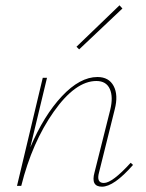

<svg xmlns="http://www.w3.org/2000/svg" viewBox="-20 -700 550 723"><path d="M441 -668 278 -514 268 -524 430 -680ZM472 -87 481 -79Q409 3 364 3Q321 3 336 -51L395 -286Q407 -335 393.5 -365Q380 -395 343 -395Q264 -395 182.5 -279.5Q101 -164 60 0H44L141 -407H157L94 -145Q145 -265 213 -337.5Q281 -410 347 -410Q390 -410 408 -376Q426 -342 412 -288L353 -51Q342 -11 371 -11Q403 -11 472 -87Z"/></svg>

Font: EauTestInfant Thin
Style: Italic
Weight: 250
Italic angle: -12°
Designer: Christian Thalmann (Catharsis Fonts)
Version: Version 0.001;PS 000.001;hotconv 1.0.88;makeotf.lib2.5.64775